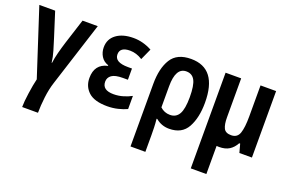

<svg xmlns="http://www.w3.org/2000/svg" viewBox="-101 -899 2203 1482"><g transform="rotate(20 1000.0 -157.5)"><path d="M285 240Q285 182 293.5 111Q302 40 321 -18L490 -546H365L300 -343Q284 -292 272 -245.5Q260 -199 255 -159H252Q247 -204 232.5 -252Q218 -300 203 -348L140 -546H10L188 1Q176 50 165.5 123.5Q155 197 155 240Z M929 -25V-133Q900 -117 862 -105.5Q824 -94 783 -94Q690 -94 690 -164Q690 -197 717.5 -217Q745 -237 809 -237H850V-329H817Q707 -329 707 -394Q707 -454 790 -454Q842 -454 892 -422L934 -515Q860 -555 782 -555Q694 -555 641.5 -516Q589 -477 589 -409Q589 -369 609 -336Q629 -303 669 -290V-285Q566 -262 566 -149Q566 -79 614.5 -34.5Q663 10 769 10Q814 10 855.5 0Q897 -10 929 -25Z M1166 -125V-299Q1166 -452 1253 -452Q1301 -452 1323 -411Q1345 -370 1345 -273Q1345 -177 1321 -135Q1297 -93 1247 -93Q1200 -93 1166 -125ZM1167 240V103Q1167 75 1166 41Q1165 7 1161 -30H1167Q1214 10 1277 10Q1382 10 1426 -70Q1470 -150 1470 -273Q1470 -555 1255 -555Q1140 -555 1092.5 -478.5Q1045 -402 1045 -274V240Z M1688 10Q1739 10 1771.5 -10.5Q1804 -31 1825 -70H1833L1852 0H1955V-546H1827V-290Q1827 -200 1811 -153.5Q1795 -107 1744 -107Q1698 -107 1683 -137.5Q1668 -168 1668 -226V-546H1540V240H1668V9Q1678 10 1688 10Z"/></g></svg>

Font: Noto Sans Mono UI Condensed
Style: Bold
Weight: 700
Width: 3
Designer: Monotype Design team
Foundry: Monotype Imaging Inc.
Version: 1.000